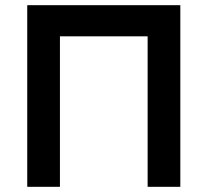

<svg xmlns="http://www.w3.org/2000/svg" viewBox="-20 -720 800 740"><path d="M85 0H211V-580H549V0H675V-700H85Z"/></svg>

Font: KT Kiyosuna Sans Bold
Style: Regular
Weight: 700
Designer: [Zen Kaku Gothic] Yoshimichi Ohira
Version: Version 1.010;Glyphs 3.1.2 (3151)